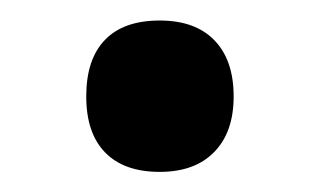

<svg xmlns="http://www.w3.org/2000/svg" viewBox="-20 -447 315 189"><path d="M64.9 -352.1Q64.9 -388.7 83.3 -407.7Q101.6 -426.8 137.2 -426.8Q172.4 -426.8 191.2 -407.2Q210 -387.7 210 -352.1Q210 -316.9 190.9 -297.4Q171.9 -277.8 137.2 -277.8Q102.1 -277.8 83.5 -296.9Q64.9 -315.9 64.9 -352.1Z"/></svg>

Font: Open Sans
Style: SemiBold
Weight: 600
Foundry: Ascender Corporation
Version: Version 1.10